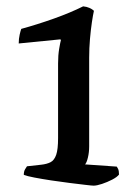

<svg xmlns="http://www.w3.org/2000/svg" viewBox="-20 -585 442 605"><path d="M275 0Q270 0 249 -2.5Q228 -5 199.5 -8.5Q171 -12 141.5 -16.5Q112 -21 88.5 -25.5Q65 -30 55 -34Q55 -45 59 -51.5Q63 -58 65 -61L110 -66Q128 -68 139.5 -74Q151 -80 157 -97Q163 -114 163 -150V-385Q163 -411 166.5 -431.5Q170 -452 172 -459L170 -461L39 -448Q39 -463 42 -476Q45 -489 47 -494Q98 -508 150 -526.5Q202 -545 242 -565Q253 -564 262 -560Q271 -556 276 -551Q273 -538 269.5 -514.5Q266 -491 263.5 -462Q261 -433 261 -403V-124Q261 -105 257 -88.5Q253 -72 248 -67L348 -60Q349 -59 352 -53Q355 -47 355 -35Q349 -27 333.5 -19Q318 -11 301.5 -5.5Q285 0 275 0Z"/></svg>

Font: Texturina Medium
Style: Regular
Weight: 500
Designer: Guillermo Torres Carreño
Foundry: Omnibus-Type
Version: Version 1.003